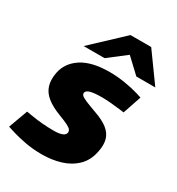

<svg xmlns="http://www.w3.org/2000/svg" viewBox="-186 -853 898 973"><g transform="rotate(30 263.0 -366.0)"><path d="M205.4 8.5Q153.9 8.5 108.3 0.2Q62.6 -8 18.7 -22L-8.4 -30.5L32.5 -142.2L59 -137.7Q96.5 -131.2 130.9 -128.4Q165.4 -125.7 198.4 -125.7Q227.5 -125.7 245.4 -132.5Q263.2 -139.2 265.3 -153.8Q266.3 -161.9 261.3 -169.4Q256.2 -177 238.9 -186Q221.7 -195 185.6 -208.6Q135.1 -227.6 104.6 -252.1Q74.1 -276.6 64.1 -309.3Q54.1 -342 62.1 -385Q74.6 -449.4 133.4 -487.4Q192.3 -525.3 295.6 -525.3Q340 -525.3 386.9 -517.6Q433.8 -509.9 465.9 -499.9L494.4 -490.9L458 -383.2L438.5 -385.7Q406.5 -389.7 378.2 -392.2Q350 -394.7 326 -394.7Q280.5 -394.7 258.1 -388.4Q235.8 -382.1 233.8 -368.6Q232.7 -360.5 239.3 -353.7Q245.8 -346.9 266.6 -337.9Q287.4 -328.9 330.4 -313.3Q380.9 -295.8 409.1 -273.8Q437.4 -251.8 446.4 -221.3Q455.4 -190.8 446.4 -147.8Q435.4 -91.3 399.5 -56.6Q363.5 -21.9 312.6 -6.7Q261.7 8.5 205.4 8.5ZM422.9 -573 318.3 -671.2 292.2 -740H413.4L533.8 -573ZM114.4 -573 292.2 -740H413.4L363 -670.1L236.8 -573Z"/></g></svg>

Font: REM Medium
Style: Italic
Weight: 500
Italic angle: -11°
Designer: Octavio Pardo
Foundry: Ashler Design
Version: Version 1.005;gftools[0.9.28]